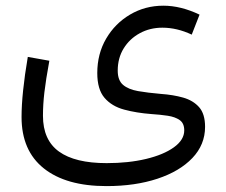

<svg xmlns="http://www.w3.org/2000/svg" viewBox="-20 -421 778 661"><path d="M667 -370.6 640.1 -301.8Q589.4 -325.7 539.1 -325.7Q496.1 -325.7 461.2 -306.6Q426.3 -287.6 405.8 -254.4Q385.3 -221.2 385.3 -177.7Q385.3 -144.5 403.6 -128.9Q421.9 -113.3 455.1 -107.4Q488.3 -101.6 533.7 -97.7Q576.2 -94.7 610.6 -85Q645 -75.2 665.5 -52Q686 -28.8 686 15.6Q686 77.1 642.3 123Q598.6 168.9 522 194.3Q445.3 219.7 346.7 219.7Q207.5 219.7 130.9 158.7Q54.2 97.7 54.2 -18.1Q54.2 -58.6 59.6 -110.1Q64.9 -161.6 75.7 -225.1L149.9 -211.9Q137.7 -145.5 132.8 -103Q127.9 -60.5 127.9 -22.5Q127.9 61 183.1 100.8Q238.3 140.6 347.2 140.6Q422.4 140.6 482.7 126.2Q543 111.8 578.6 86.2Q614.3 60.5 614.3 27.8Q614.3 3.4 598.6 -7.6Q583 -18.6 557.4 -22.5Q531.7 -26.4 501.5 -28.3Q449.7 -32.2 407.2 -43.7Q364.7 -55.2 339.8 -84.2Q314.9 -113.3 314.9 -169.4Q314.9 -235.8 345.5 -288.1Q376 -340.3 427.7 -370.8Q479.5 -401.4 542.5 -401.4Q602.5 -401.4 667 -370.6Z"/></svg>

Font: Estedad-FD Regular
Style: FD-Regular
Weight: 400
Designer: Amin Abedi
Version: Version 7.3